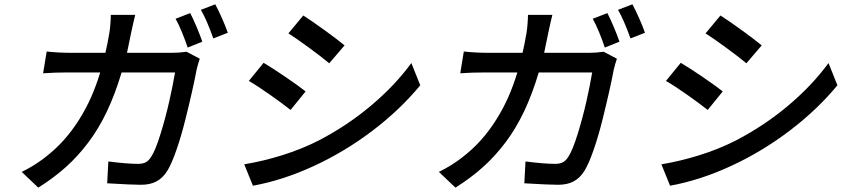

<svg xmlns="http://www.w3.org/2000/svg" viewBox="-20 -816 3864 880"><path d="M79.5 -28.1Q135.7 -55.4 184.5 -92.9Q233.3 -130.3 271.8 -173.3Q310.4 -216.3 342.5 -267.4Q374.6 -318.5 398.1 -371.8Q421.5 -425.1 439.3 -484H294.4Q227.6 -484 177.6 -480.1L193.9 -579.9Q248.6 -573.9 309.3 -573.9H463.1Q473 -615.8 481.2 -665.1Q484 -681.1 486 -706.5Q487.9 -731.9 487.9 -747.9H599.8Q593.4 -723.4 581.3 -666.9Q577.8 -649.5 571.2 -618.1Q564.6 -586.6 562.1 -573.9H768.1Q800.4 -573.9 834.9 -578.8L895.6 -546.9Q888.1 -525.6 881.4 -497.9Q872.2 -449.6 860.1 -395.8Q848 -342 829.5 -267.8Q811.1 -193.5 789.2 -130.3Q767.4 -67.1 747.5 -34.1Q726.9 -0.7 697.8 15.1Q668.7 30.9 626.1 30.9Q583.8 30.9 471.2 24.1L476.6 -76Q562.1 -65 612.6 -65Q634.6 -65 648.3 -72.4Q661.9 -79.9 673.3 -98Q693.2 -128.6 716.4 -204.2Q739.7 -279.8 756 -352.6Q772.4 -425.4 782.3 -484H537.3Q507.8 -384.9 470.3 -305.9Q432.9 -226.9 385.1 -163.5Q337.4 -100.1 282 -50.4Q226.6 -0.7 155.5 44ZM840.2 -598Q829.5 -630.3 814.3 -667.6Q799 -704.9 784.8 -730.1L851.9 -756Q865.4 -730.1 881.6 -691.6Q897.7 -653.1 907.3 -625ZM957.7 -639.9Q927.2 -725.9 900.6 -771L966.6 -796.2Q980.8 -770.2 997.9 -731.5Q1014.9 -692.8 1024.1 -665.8Z M1370 -745Q1409.8 -719.8 1469.6 -676.3Q1529.5 -632.8 1559.3 -608L1489 -525.9Q1456.3 -553.3 1398.6 -595.7Q1340.9 -638.1 1301.8 -663ZM1099.4 -62.9Q1185.4 -77.1 1273.6 -104.6Q1361.9 -132.1 1440.3 -171.9Q1570.3 -239.3 1680 -331.5Q1789.8 -423.7 1865.4 -527L1906.2 -425.1Q1812.5 -311.8 1686.4 -216.3Q1560.4 -120.7 1418.5 -55.2Q1276.6 10.3 1139.2 35.2ZM1188.2 -528.1Q1229 -503.9 1290 -462.4Q1350.9 -420.8 1380.7 -397L1311.8 -312.1Q1273.1 -342.7 1216.3 -382.6Q1159.4 -422.6 1120.4 -445Z M1991.5 -28.1Q2047.6 -55.4 2096.4 -92.9Q2145.2 -130.3 2183.8 -173.3Q2222.3 -216.3 2254.4 -267.4Q2286.6 -318.5 2310 -371.8Q2333.5 -425.1 2351.2 -484H2206.3Q2139.6 -484 2089.5 -480.1L2105.8 -579.9Q2160.5 -573.9 2221.2 -573.9H2375Q2384.9 -615.8 2393.1 -665.1Q2396 -681.1 2397.9 -706.5Q2399.9 -731.9 2399.9 -747.9H2511.7Q2505.3 -723.4 2493.3 -666.9Q2489.7 -649.5 2483.1 -618.1Q2476.6 -586.6 2474.1 -573.9H2680Q2712.4 -573.9 2746.8 -578.8L2807.5 -546.9Q2800.1 -525.6 2793.3 -497.9Q2784.1 -449.6 2772 -395.8Q2759.9 -342 2741.5 -267.8Q2723 -193.5 2701.2 -130.3Q2679.3 -67.1 2659.4 -34.1Q2638.8 -0.7 2609.7 15.1Q2580.6 30.9 2538 30.9Q2495.7 30.9 2383.2 24.1L2388.5 -76Q2474.1 -65 2524.5 -65Q2546.5 -65 2560.2 -72.4Q2573.9 -79.9 2585.2 -98Q2605.1 -128.6 2628.4 -204.2Q2651.6 -279.8 2668 -352.6Q2684.3 -425.4 2694.2 -484H2449.2Q2419.7 -384.9 2382.3 -305.9Q2344.8 -226.9 2297.1 -163.5Q2249.3 -100.1 2193.9 -50.4Q2138.5 -0.7 2067.5 44ZM2752.1 -598Q2741.5 -630.3 2726.2 -667.6Q2710.9 -704.9 2696.7 -730.1L2763.8 -756Q2777.3 -730.1 2793.5 -691.6Q2809.7 -653.1 2819.2 -625ZM2869.7 -639.9Q2839.1 -725.9 2812.5 -771L2878.6 -796.2Q2892.8 -770.2 2909.8 -731.5Q2926.8 -692.8 2936.1 -665.8Z M3282 -745Q3321.7 -719.8 3381.6 -676.3Q3441.4 -632.8 3471.2 -608L3400.9 -525.9Q3368.3 -553.3 3310.5 -595.7Q3252.8 -638.1 3213.8 -663ZM3011.4 -62.9Q3097.3 -77.1 3185.5 -104.6Q3273.8 -132.1 3352.3 -171.9Q3482.2 -239.3 3592 -331.5Q3701.7 -423.7 3777.3 -527L3818.2 -425.1Q3724.4 -311.8 3598.4 -216.3Q3472.3 -120.7 3330.4 -55.2Q3188.6 10.3 3051.1 35.2ZM3100.1 -528.1Q3141 -503.9 3201.9 -462.4Q3262.8 -420.8 3292.6 -397L3223.7 -312.1Q3185 -342.7 3128.2 -382.6Q3071.4 -422.6 3032.3 -445Z"/></svg>

Font: Karasuma Gothic
Style: Medium Italic
Weight: 500
Italic angle: 9.39998°
Designer: Rasmus Andersson / Ryoko Nishizuka
Foundry: Genbu
Version: Version 1.00